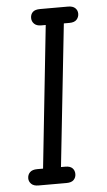

<svg xmlns="http://www.w3.org/2000/svg" viewBox="-55 -808 470 844"><g transform="rotate(-5 180.5 -386.0)"><path d="M99 0 181 -772H261L178 0ZM80 0Q59 0 48.5 -10.5Q38 -21 38 -35Q38 -51 48.5 -61.5Q59 -72 81 -72H205Q226 -72 236 -62Q246 -52 246 -36Q246 -21 236 -10.5Q226 0 204 0ZM153 -700Q133 -700 122.5 -710.5Q112 -721 112 -736Q112 -752 122 -762Q132 -772 155 -772H278Q299 -772 309.5 -762Q320 -752 320 -737Q320 -722 310 -711Q300 -700 278 -700Z"/></g></svg>

Font: Edu SA Beginner Medium
Style: Regular
Weight: 500
Version: Version 1.003